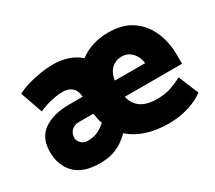

<svg xmlns="http://www.w3.org/2000/svg" viewBox="-102 -694 1006 900"><g transform="rotate(-30 401.5 -244.0)"><path d="M780 -200H470Q476 -174 491 -155Q506 -136 532 -125.5Q558 -115 597 -115Q641 -115 674 -126.5Q707 -138 734 -153L779 -45Q759 -29 729 -16Q699 -3 663.5 4.5Q628 12 587 12Q521 12 468 -5.5Q415 -23 378 -56Q363 -40 341 -24.5Q319 -9 289 1.5Q259 12 215 12Q125 12 81 -33Q37 -78 37 -151Q37 -228 89 -263.5Q141 -299 224 -299H300L299 -303Q297 -333 278.5 -349.5Q260 -366 230 -366Q200 -366 163 -357Q126 -348 99 -335L57 -455Q80 -468 113.5 -478Q147 -488 184.5 -494Q222 -500 252 -500Q296 -500 333.5 -487.5Q371 -475 397 -451Q428 -475 467.5 -487.5Q507 -500 554 -500Q631 -500 681 -465Q731 -430 755.5 -373Q780 -316 780 -247ZM468 -289H632Q629 -312 618.5 -330.5Q608 -349 591 -360Q574 -371 550 -371Q529 -371 511 -361Q493 -351 482 -332.5Q471 -314 468 -289ZM303 -205H225Q208 -205 195.5 -198Q183 -191 176 -179Q169 -167 169 -152Q169 -140 175.5 -130Q182 -120 192.5 -114Q203 -108 216 -108Q241 -108 258.5 -113.5Q276 -119 290 -128.5Q304 -138 316 -148Q311 -162 308 -176Q305 -190 303 -205Z"/></g></svg>

Font: Catamaran ExtraBold
Style: Regular
Weight: 800
Designer: Pria Ravichandran
Version: Version 2.000